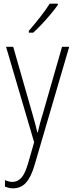

<svg xmlns="http://www.w3.org/2000/svg" viewBox="-20 -784 402 1046"><path d="M13 -529H52L156 -166Q169 -122 174 -101Q179 -80 183 -63H186Q192 -90 198.5 -114.5Q205 -139 214 -167L318 -529H357L169 113Q149 182 121 212Q93 242 51 242Q39 242 28.5 239.5Q18 237 7 233V197Q28 207 48 207Q75 207 95.5 185.5Q116 164 133 106L166 -9ZM295 -757Q279 -734 255.5 -706Q232 -678 207 -651.5Q182 -625 161 -606H137V-616Q169 -653 198.5 -690.5Q228 -728 251 -764H295Z"/></svg>

Font: Noto Sans Telugu Condensed ExtraLight
Style: Regular
Weight: 200
Width: 3
Designer: Jelle Bosma - Monotype Design Team
Foundry: Monotype Imaging Inc.
Version: Version 2.005; ttfautohint (v1.8.4.7-5d5b)